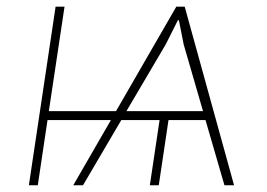

<svg xmlns="http://www.w3.org/2000/svg" viewBox="-20 -548 790 568"><path d="M354 -219.2H580.6L523.4 -416.5L509.3 -487.8L506.3 -488.3L470.2 -416.5ZM501 -528.3H526.4L672.4 0H644L587.9 -192.9H478.5L449.7 0H423.3L452.1 -192.9H338.9L225.6 0H196.8L308.1 -192.9H120.6L91.8 0H65.4L144.5 -528.3H170.9L124.5 -219.2H323.2L501 -527.3Z"/></svg>

Font: Roboto-ThinItalic
Style: Italic
Weight: 250
Italic angle: -12°
Designer: Google
Version: Version 1.100141; 2013; ttfautohint (v0.94.14-c901) -l 8 -r 